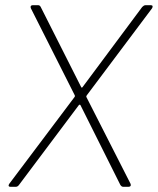

<svg xmlns="http://www.w3.org/2000/svg" viewBox="-20 -720 608 740"><path d="M20 0H41C46 0 50 -3 53 -7L284 -315C285 -317 289 -317 290 -315L444 -7C447 -3 450 0 455 0H475C483 0 486 -5 483 -12L313 -346C312 -348 313 -350 314 -352L566 -688C570 -695 569 -700 561 -700H541C536 -700 532 -697 528 -693L298 -384C297 -382 293 -382 293 -384L137 -693C135 -697 132 -700 127 -700H106C99 -700 96 -695 99 -688L268 -353C269 -351 269 -349 268 -347L16 -12C11 -5 13 0 20 0Z"/></svg>

Font: Barlow ExtraLight
Style: Italic
Weight: 275
Italic angle: -7°
Designer: Jeremy Tribby
Foundry: Tribby Type
Version: Version 1.422;hotconv 1.0.109;makeotfexe 2.5.65596